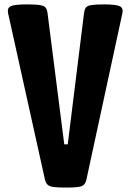

<svg xmlns="http://www.w3.org/2000/svg" viewBox="-20 -845 587 865"><path d="M278.3 0Q242.2 0 223.1 -2.2Q204.1 -4.4 195.8 -11.7Q187.5 -19 183.1 -33.2L16.6 -784.7Q11.2 -809.1 28.6 -817.1Q45.9 -825.2 100.6 -825.2Q141.6 -825.2 160.6 -822Q179.7 -818.8 186 -810.1Q192.4 -801.3 194.3 -784.7L269.5 -194.8H285.2L358.4 -784.7Q360.4 -801.3 366.2 -810.1Q372.1 -818.8 390.4 -822Q408.7 -825.2 447.3 -825.2Q502 -825.2 519.3 -817.1Q536.6 -809.1 531.2 -784.7L368.7 -33.2Q363.3 -11.7 346.9 -5.9Q330.6 0 278.3 0Z"/></svg>

Font: Denk One
Style: Regular
Weight: 400
Designer: Irina Smirnova, Eben Sorkin
Foundry: Sorkin Type Co.f
Version: Version 1.004; ttfautohint (v1.8.4.7-5d5b);gftools[0.9.23]